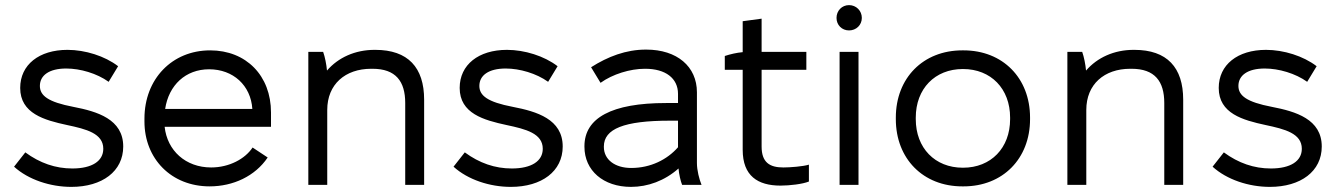

<svg xmlns="http://www.w3.org/2000/svg" viewBox="-20 -723 5227 751"><path d="M259 8C380 8 462 -53 462 -150C462 -257 360 -287 267 -305C168 -324 136 -349 136 -387C136 -428 172 -455 239 -455C294 -455 359 -436 405 -403L442 -464C390 -504 313 -528 244 -528C133 -528 59 -470 59 -379C59 -279 154 -253 242 -234C318 -218 384 -201 384 -141C384 -93 340 -64 263 -64C197 -64 136 -85 79 -127L35 -71C91 -20 177 8 259 8Z M800 6C892 6 978 -34 1027 -107L968 -146C939 -102 877 -68 806 -68C706 -68 634 -134 624 -227H1040V-283C1040 -427 943 -526 802 -526C653 -526 545 -414 545 -259V-248C545 -102 650 6 800 6ZM626 -297C640 -390 706 -452 798 -452C892 -452 961 -389 967 -297Z M1186 0H1260V-293C1260 -393 1330 -454 1432 -454H1437C1528 -454 1565 -405 1565 -320V0H1639V-333C1639 -459 1576 -528 1448 -528H1445C1369 -528 1303 -498 1259 -447C1257 -470 1251 -501 1244 -520H1186Z M1978 8C2099 8 2181 -53 2181 -150C2181 -257 2079 -287 1986 -305C1887 -324 1855 -349 1855 -387C1855 -428 1891 -455 1958 -455C2013 -455 2078 -436 2124 -403L2161 -464C2109 -504 2032 -528 1963 -528C1852 -528 1778 -470 1778 -379C1778 -279 1873 -253 1961 -234C2037 -218 2103 -201 2103 -141C2103 -93 2059 -64 1982 -64C1916 -64 1855 -85 1798 -127L1754 -71C1810 -20 1896 8 1978 8Z M2448 8C2514 8 2580 -16 2634 -64C2636 -41 2642 -15 2648 0H2724C2715 -22 2706 -57 2706 -85V-362C2706 -463 2628 -529 2508 -529H2506C2429 -529 2358 -502 2292 -460L2329 -399C2376 -433 2445 -454 2502 -454H2504C2583 -454 2632 -417 2632 -356V-320H2585C2373 -320 2266 -262 2266 -151V-149C2266 -56 2340 8 2448 8ZM2449 -66C2385 -66 2342 -99 2342 -148V-150C2342 -219 2421 -251 2600 -251H2632V-147C2590 -99 2525 -66 2449 -66Z M3033 3C3069 3 3120 -3 3144 -13V-79C3122 -72 3071 -68 3044 -68C2990 -68 2959 -88 2959 -150V-450H3134V-520H2959V-650L2885 -640V-519C2862 -517 2836 -511 2815 -504V-450H2885V-137C2885 -35 2944 3 3033 3Z M3301 -604C3329 -604 3351 -625 3351 -653C3351 -681 3329 -703 3301 -703C3273 -703 3252 -681 3252 -653C3252 -625 3273 -604 3301 -604ZM3264 0H3338V-520H3264Z M3744 6H3749C3902 6 4009 -102 4009 -257V-263C4009 -418 3902 -526 3749 -526H3744C3591 -526 3484 -418 3484 -263V-257C3484 -102 3591 6 3744 6ZM3746 -67C3637 -67 3562 -144 3562 -257V-263C3562 -376 3637 -453 3746 -453H3747C3856 -453 3931 -376 3931 -263V-257C3931 -144 3856 -67 3747 -67Z M4155 0H4229V-293C4229 -393 4299 -454 4401 -454H4406C4497 -454 4534 -405 4534 -320V0H4608V-333C4608 -459 4545 -528 4417 -528H4414C4338 -528 4272 -498 4228 -447C4226 -470 4220 -501 4213 -520H4155Z M4947 8C5068 8 5150 -53 5150 -150C5150 -257 5048 -287 4955 -305C4856 -324 4824 -349 4824 -387C4824 -428 4860 -455 4927 -455C4982 -455 5047 -436 5093 -403L5130 -464C5078 -504 5001 -528 4932 -528C4821 -528 4747 -470 4747 -379C4747 -279 4842 -253 4930 -234C5006 -218 5072 -201 5072 -141C5072 -93 5028 -64 4951 -64C4885 -64 4824 -85 4767 -127L4723 -71C4779 -20 4865 8 4947 8Z"/></svg>

Font: Fixel Display Regular
Style: Regular
Weight: 400
Designer: AlfaBravo + MacPaw
Foundry: Kyrylo Tkachov, Marchela Mozhyna, Serhii Makarenko, Maria Weinstein, Zakhar Kryvoshyya
Version: Version 1.211